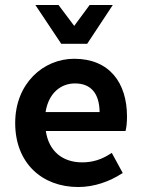

<svg xmlns="http://www.w3.org/2000/svg" viewBox="-20 -739 567 771"><path d="M294 12C360 12 421 -11 469 -42L473 -44L429 -125L424 -122C389 -99 353 -87 310 -87C232 -87 176 -131 164 -213H484L485 -217C488 -229 490 -249 490 -271C490 -407 419 -503 278 -503C154 -503 41 -404 41 -245C41 -84 149 12 294 12ZM281 -404C346 -404 379 -363 380 -289H163C175 -365 224 -404 281 -404ZM330 -563 433 -719H340L278 -635L215 -719H122L226 -563Z"/></svg>

Font: Falling Sky
Style: Med
Weight: 500
Designer: Paul D. Hunt
Foundry: Adobe Systems Incorporated
Version: Version 1.02